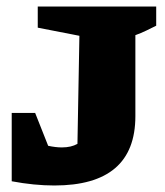

<svg xmlns="http://www.w3.org/2000/svg" viewBox="-20 -559 508 590"><path d="M16 -2V-212H88L128 -111Q151 -106 170 -106Q199 -106 218 -117L224 -449L96 -474V-539H460V-480Q446 -473 429.5 -465Q413 -457 396 -451V-202Q396 11 147 11Q85 11 16 -2Z"/></svg>

Font: Piazzolla SC ExtraBold
Style: Regular
Weight: 800
Designer: Juan Pablo del Peral
Foundry: Huerta Tipografica
Version: Version 1.330